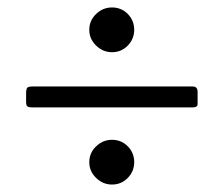

<svg xmlns="http://www.w3.org/2000/svg" viewBox="-20 -650 600 515"><path d="M219.5 -570C219.5 -553.7 225.6 -539.6 237.8 -527.8C249.9 -515.9 264.2 -510 280.5 -510C297.2 -510 311.2 -515.9 322.8 -527.8C334.2 -539.6 340 -553.7 340 -570C340 -586.7 334.2 -600.8 322.8 -612.5C311.2 -624.2 297.2 -630 280.5 -630C264.2 -630 249.9 -624.2 237.8 -612.5C225.6 -600.8 219.5 -586.7 219.5 -570ZM67.5 -418C59.5 -418 54.6 -416.8 52.8 -414.2C50.9 -411.8 50 -406.3 50 -398V-377C50 -370.7 51.1 -366.6 53.2 -364.8C55.4 -362.9 59.7 -362 66 -362H498C506 -362 510 -365 510 -371V-404C510 -413.3 505.7 -418 497 -418ZM219.5 -215C219.5 -198.7 225.6 -184.6 237.8 -172.8C249.9 -160.9 264.2 -155 280.5 -155C297.2 -155 311.2 -160.9 322.8 -172.8C334.2 -184.6 340 -198.7 340 -215C340 -231.7 334.2 -245.8 322.8 -257.5C311.2 -269.2 297.2 -275 280.5 -275C264.2 -275 249.9 -269.2 237.8 -257.5C225.6 -245.8 219.5 -231.7 219.5 -215Z"/></svg>

Font: Besley*
Style: Regular
Weight: 400
Designer: Owen Earl
Foundry: indestructible type*
Version: Version 3.000; ttfautohint (v1.8.3)